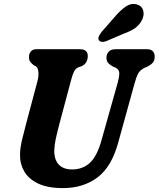

<svg xmlns="http://www.w3.org/2000/svg" viewBox="-20 -952 812 983"><path d="M499.5 -233.5 583 -530Q590.5 -558.5 590.8 -576.8Q591 -595 571.5 -606L558.5 -611Q539 -622 531.8 -632.2Q524.5 -642.5 525 -658.5Q525.5 -675.5 537 -687.8Q548.5 -700 571.5 -700H733.5Q753 -700 762.5 -689.5Q772 -679 772 -662.5Q772 -641.5 761.5 -630.2Q751 -619 732 -609.5L719.5 -604.5Q697 -593.5 687.2 -575.2Q677.5 -557 668.5 -523.5L586 -225Q552 -98 479 -43.5Q406 11 303 11Q223.5 11 174.8 -12.5Q126 -36 103.8 -75Q81.5 -114 82.5 -160.5Q83 -196.5 93.5 -238.8Q104 -281 113 -315.5L172 -537.5Q178.5 -562.5 176.5 -583.8Q174.5 -605 164.5 -612L153.5 -617.5Q139 -629 133.5 -637.8Q128 -646.5 128.5 -662Q128.5 -677.5 138.2 -688.8Q148 -700 164.5 -700H389.5Q430 -700 429.5 -663.5Q429 -648.5 422.2 -635Q415.5 -621.5 397.5 -613L382.5 -608Q366.5 -601 358.8 -585.2Q351 -569.5 344 -542L283.5 -315.5Q271.5 -269.5 265 -238.5Q258.5 -207.5 258 -183Q257 -134.5 280.8 -109.5Q304.5 -84.5 349 -84.5Q403 -84.5 439.8 -117.8Q476.5 -151 499.5 -233.5ZM566.5 -864.5Q596 -899.5 624 -918.5Q652 -937.5 682 -929Q707.5 -921 713.5 -897Q719.5 -873 706 -848Q693 -823.5 671.8 -808.2Q650.5 -793 613 -779.5L524.5 -741.5Q512 -736.5 500.8 -738Q489.5 -739.5 485.5 -747.5Q481.5 -757 486.8 -767.5Q492 -778 501 -789.5Z"/></svg>

Font: Fraunces 144pt S100
Style: Bold Italic
Weight: 700
Italic angle: -16°
Version: Version 1.000; ttfautohint (v1.8.3)